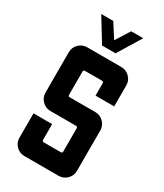

<svg xmlns="http://www.w3.org/2000/svg" viewBox="-216 -962 892 1045"><g transform="rotate(30 229.5 -439.5)"><path d="M187.5 -732.4 97.7 -878.9H173.3L230 -790L286.1 -878.9H361.8L272 -732.4ZM48.8 -73.2V-226.1H166V-127.4Q166 -117.2 176.3 -117.2H282.7Q293 -117.2 293 -127.4V-272.9Q293 -283.2 282.7 -283.2H122.1Q91.8 -283.2 70.3 -304.9Q48.8 -326.7 48.8 -356.9V-610.4Q48.8 -640.6 70.3 -662.1Q91.8 -683.6 122.1 -683.6H336.9Q367.2 -683.6 388.7 -662.1Q410.2 -640.6 410.2 -610.4V-478.5H293V-556.2Q293 -566.4 282.7 -566.4H176.3Q166 -566.4 166 -556.2V-410.6Q166 -400.4 176.3 -400.4H336.9Q367.2 -400.4 388.7 -378.9Q410.2 -357.4 410.2 -327.1V-73.2Q410.2 -43 388.7 -21.5Q367.2 0 336.9 0H122.1Q91.8 0 70.3 -21.5Q48.8 -43 48.8 -73.2Z"/></g></svg>

Font: California Gothic
Style: Regular
Weight: 400
Version: Version 2.2;